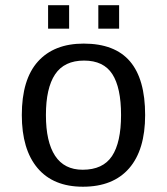

<svg xmlns="http://www.w3.org/2000/svg" viewBox="-20 -705 640 735"><path d="M535.6 -264.6Q535.6 -131.3 474.4 -60.8Q413.1 9.8 297.4 9.8Q184.1 9.8 123.8 -61.5Q63.5 -132.8 63.5 -264.6Q63.5 -400.9 125.2 -469.5Q187 -538.1 300.3 -538.1Q419.4 -538.1 477.5 -470.2Q535.6 -402.3 535.6 -264.6ZM443.4 -264.6Q443.4 -369.6 409.9 -421.4Q376.5 -473.1 301.8 -473.1Q226.1 -473.1 190.9 -420.4Q155.8 -367.7 155.8 -264.6Q155.8 -162.1 190.9 -108.6Q226.1 -55.2 296.4 -55.2Q374 -55.2 408.7 -107.4Q443.4 -159.7 443.4 -264.6ZM356.4 -595.2V-685.1H436V-595.2ZM164.1 -595.2V-685.1H244.6V-595.2Z"/></svg>

Font: Cousine
Style: Regular
Weight: 400
Monospace: yes
Designer: Steve Matteson
Foundry: Ascender Corporation
Version: Version 1.20